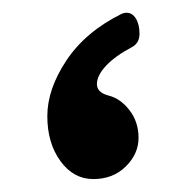

<svg xmlns="http://www.w3.org/2000/svg" viewBox="-20 -278 276 297"><path d="M168.5 -256.8Q172.4 -258.3 175.8 -258.3Q184.6 -258.3 190.2 -249.3Q195.8 -240.2 195.8 -225.8Q195.8 -211.4 184.1 -205.1Q158.2 -191.4 144 -176.3Q129.9 -161.1 129.9 -147.9Q129.9 -134.8 148.2 -130.1Q166.5 -125.5 180.4 -107.4Q194.3 -89.4 194.3 -64.7Q194.3 -40 174.6 -20.5Q154.8 -1 124.3 -1Q93.8 -1 73.5 -28.8Q53.2 -56.6 53.2 -98.4Q53.2 -140.1 82.8 -184.6Q112.3 -229 168.5 -256.8Z"/></svg>

Font: Shahab
Style: Regular
Weight: 400
Designer: Mohammad Saleh Souzanchi
Foundry: http://font-store.ir
Version: Version:0.0.2;RFB:1.2.5;Building:2016-11-27 11:18:45.721916